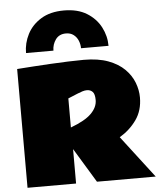

<svg xmlns="http://www.w3.org/2000/svg" viewBox="-69 -1195 1075 1256"><g transform="rotate(-5 468.0 -567.5)"><path d="M60.1 0V-779.8Q60.1 -779.8 90.6 -782Q121.1 -784.2 170.7 -787.6Q220.2 -791 279.1 -794.2Q337.9 -797.4 395.8 -799.6Q453.6 -801.8 499 -801.8Q593.8 -801.8 659.7 -777.1Q725.6 -752.4 766.1 -711.9Q806.6 -671.4 825.4 -622.6Q844.2 -573.7 844.2 -524.9Q844.2 -439.5 800.8 -378.2Q757.3 -316.9 689.9 -276.9L901.9 0H516.1L378.9 -226.1V0ZM377 -368.2Q471.7 -403.3 512.9 -444.6Q554.2 -485.8 554.2 -533.2Q554.2 -572.8 539.6 -587.4Q524.9 -602.1 502.9 -602.1Q488.8 -602.1 473.6 -597.4Q458.5 -592.8 441.9 -585.9L377 -559.1ZM488.3 -878.9Q488.3 -904.8 478.3 -929Q468.3 -953.1 448.2 -968.5Q428.2 -983.9 397.9 -983.9Q353.5 -983.9 330.3 -951.7Q307.1 -919.4 307.1 -878.9H127Q127 -943.8 157.2 -1002.4Q187.5 -1061 247.8 -1097.9Q308.1 -1134.8 397.9 -1134.8Q487.8 -1134.8 547.9 -1097.7Q607.9 -1060.5 638.4 -1002Q668.9 -943.4 668.9 -878.9Z"/></g></svg>

Font: Rammetto One
Style: Regular
Weight: 400
Designer: Vernon Adams
Foundry: Vernon Adams
Version: Version 1.100; ttfautohint (v1.8.4.7-5d5b)